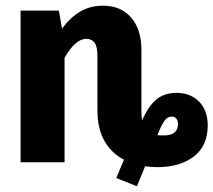

<svg xmlns="http://www.w3.org/2000/svg" viewBox="-20 -568 747 672"><path d="M707 -129Q707 -57 658 -20Q609 17 531 17Q509 17 488 14L459 84L387 55L414 -9Q371 -31 346 -74Q321 -117 321 -182V-372Q321 -405 311 -418.5Q301 -432 282 -432Q244 -432 206 -366V0H52V-531H186L197 -468Q227 -508 261.5 -528Q296 -548 341 -548Q403 -548 439 -506.5Q475 -465 475 -393V-178Q475 -164 477 -146Q500 -198 528 -220.5Q556 -243 598 -243Q646 -243 676.5 -212.5Q707 -182 707 -129ZM603 -134Q603 -146 597 -153Q591 -160 581 -160Q567 -160 556.5 -146.5Q546 -133 531 -95Q538 -94 553 -94Q603 -94 603 -134Z"/></svg>

Font: Fira Sans Condensed
Style: Bold
Weight: 700
Width: 3
Designer: bBox Type GmbH & Carrois Corporate GbR & Edenspiekermann AG
Foundry: bBox Type GmbH & Carrois Corporate GbR & Edenspiekermann AG
Version: Version 4.301